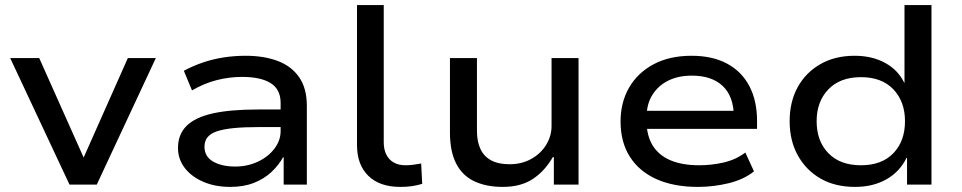

<svg xmlns="http://www.w3.org/2000/svg" viewBox="-20 -725 3778 754"><path d="M253 0 20 -497H134L310 -103H307L482 -497H592L360 0Z M884 9Q825 9 778.5 -11Q732 -31 705.5 -65.5Q679 -100 679 -144Q679 -197 712.5 -230.5Q746 -264 815 -279.5Q884 -295 992 -295H1099V-226H998Q939 -226 898.5 -222Q858 -218 832.5 -209.5Q807 -201 795 -186Q783 -171 783 -149Q783 -110 817 -90.5Q851 -71 904 -71Q952 -71 992.5 -90Q1033 -109 1057.5 -141Q1082 -173 1082 -210V-321Q1082 -374 1043 -398.5Q1004 -423 931 -423Q881 -423 831.5 -410.5Q782 -398 734 -370L702 -447Q737 -466 776.5 -479.5Q816 -493 858.5 -499.5Q901 -506 944 -506Q1017 -506 1071 -485.5Q1125 -465 1155 -421.5Q1185 -378 1185 -309V0H1094V-107L1092 -108Q1075 -77 1046.5 -50Q1018 -23 977.5 -7Q937 9 884 9Z M1552 9Q1471 9 1426.5 -34.5Q1382 -78 1382 -155V-705H1487V-166Q1487 -138 1497 -118Q1507 -98 1526 -87Q1545 -76 1572 -76Q1587 -76 1603 -78Q1619 -80 1634 -83L1638 -3Q1618 3 1598 6Q1578 9 1552 9Z M1954 9Q1890 9 1843 -13Q1796 -35 1771.5 -82.5Q1747 -130 1747 -205V-497H1853V-211Q1853 -170 1866.5 -140.5Q1880 -111 1908.5 -95.5Q1937 -80 1981 -80Q2029 -80 2066.5 -101Q2104 -122 2125 -156.5Q2146 -191 2146 -230V-497H2252V0H2155V-108H2151Q2120 -54 2073 -22.5Q2026 9 1954 9Z M2721 9Q2626 9 2558 -21.5Q2490 -52 2453.5 -109.5Q2417 -167 2417 -248Q2417 -323 2450.5 -381Q2484 -439 2546.5 -472.5Q2609 -506 2696 -506Q2778 -506 2835.5 -475Q2893 -444 2923 -386.5Q2953 -329 2953 -250V-219H2497V-290H2883L2862 -268Q2861 -347 2818 -387.5Q2775 -428 2697 -428Q2644 -428 2604.5 -408.5Q2565 -389 2542 -352.5Q2519 -316 2519 -263V-251Q2519 -193 2543 -154Q2567 -115 2613 -95.5Q2659 -76 2726 -76Q2775 -76 2822.5 -87Q2870 -98 2907 -126L2941 -52Q2901 -20 2841.5 -5.5Q2782 9 2721 9Z M3338 9Q3259 9 3202 -24Q3145 -57 3113 -115Q3081 -173 3081 -249Q3081 -325 3112.5 -382.5Q3144 -440 3201.5 -473Q3259 -506 3336 -506Q3405 -506 3456 -478Q3507 -450 3531 -400H3532V-705H3638V0H3542V-105H3540Q3513 -50 3460.5 -20.5Q3408 9 3338 9ZM3361 -76Q3443 -76 3488.5 -123.5Q3534 -171 3534 -249Q3534 -326 3488.5 -374Q3443 -422 3361 -422Q3279 -422 3233 -374Q3187 -326 3187 -249Q3187 -171 3233 -123.5Q3279 -76 3361 -76Z"/></svg>

Font: Nunito Sans 7pt SemiExpanded Medium
Style: Regular
Weight: 500
Width: 6
Designer: Vernon Adams
Foundry: Vernon Adams
Version: Version 3.101;gftools[0.9.27]